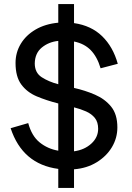

<svg xmlns="http://www.w3.org/2000/svg" viewBox="-20 -820 647 939"><path d="M265 -800H342V-707Q426 -695 479.5 -643Q533 -591 556 -508L472 -486Q455 -543 423.5 -575Q392 -607 342 -617V-390Q396 -378 444.5 -357Q493 -336 523.5 -298.5Q554 -261 554 -197Q554 -145 527.5 -100.5Q501 -56 453 -26.5Q405 3 342 8V99H265V6Q90 -17 32 -193L118 -218Q135 -155 174 -123.5Q213 -92 265 -83V-314Q206 -329 159 -349Q112 -369 84 -407Q56 -445 56 -512Q56 -563 81.5 -605.5Q107 -648 154 -675.5Q201 -703 265 -709ZM150 -510Q150 -464 184.5 -442Q219 -420 265 -408V-620Q218 -615 184.5 -587.5Q151 -560 150 -510ZM460 -190Q460 -223 444 -243Q428 -263 401 -275Q374 -287 342 -295V-80Q393 -87 426.5 -117.5Q460 -148 460 -190Z"/></svg>

Font: Haskoy Medium
Style: Regular
Weight: 500
Designer: Ertekin Erdin
Foundry: Ertekin Erdin
Version: Version 1.500; ttfautohint (v1.8.3)